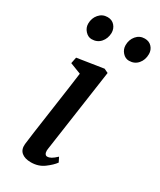

<svg xmlns="http://www.w3.org/2000/svg" viewBox="-203 -861 783 939"><g transform="rotate(30 189.0 -391.5)"><path d="M181 -79Q181 -67 185.5 -60.5Q190 -54 197 -54Q208 -54 219.5 -60.5Q231 -67 248 -83L261 -57Q246 -36 215 -13Q184 10 142 10Q107 10 88.5 -6Q70 -22 73 -53Q78 -97 99 -242Q127 -436 133 -485L71 -509L78 -544L226 -567L249 -556L182 -89ZM46 -718Q46 -749 65 -771Q84 -793 113 -793Q138 -793 153 -776Q168 -759 168 -735Q167 -703 148 -681.5Q129 -660 98 -660Q78 -660 62 -677.5Q46 -695 46 -718ZM257 -718Q257 -749 275.5 -771Q294 -793 323 -793Q348 -793 363 -776.5Q378 -760 378 -737Q378 -704 359 -682Q340 -660 309 -660Q288 -660 272.5 -677.5Q257 -695 257 -718Z"/></g></svg>

Font: Koeln Type Serif
Style: Italic
Weight: 400
Italic angle: -8°
Designer: Eben Sorkin
Foundry: Eben Sorkin
Version: Version 2.002